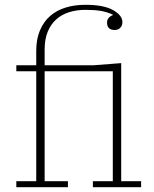

<svg xmlns="http://www.w3.org/2000/svg" viewBox="-20 -780 643 800"><path d="M48 -25H131V-483H48V-508H131V-568Q131 -617 146.5 -653.5Q162 -690 189 -713.5Q216 -737 253.5 -748.5Q291 -760 336 -760Q412 -760 451 -738Q490 -716 490 -688Q490 -673 481 -664Q472 -655 458 -655Q426 -655 426 -686Q426 -697 432.5 -705Q439 -713 450 -717V-719Q427 -730 400.5 -734.5Q374 -739 336 -739Q299 -739 267.5 -729Q236 -719 213.5 -698.5Q191 -678 178.5 -647Q166 -616 166 -574V-508H369L485 -517V-25H568V0H367V-25H450V-483H166V-25H263V0H48Z"/></svg>

Font: IBM Plex Serif ExtLt
Style: Regular
Weight: 200
Designer: Mike Abbink, Paul van der Laan, Pieter van Rosmalen
Foundry: Bold Monday
Version: Version 3.001